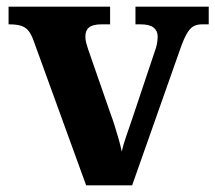

<svg xmlns="http://www.w3.org/2000/svg" viewBox="-20 -556 646 576"><path d="M80.3 -435.2Q73.3 -454.5 64.4 -464.8Q55.5 -475.1 41.7 -479.1Q27.9 -483 5.7 -483V-536H310.3V-483H284.5Q259.1 -483 247.6 -474.1Q236.1 -465.2 236.1 -446.6Q236.1 -436.8 238.7 -427Q241.3 -417.1 244.7 -407.3L310.4 -218.3Q318.2 -197.7 324.6 -176.8Q331 -155.8 336.5 -137Q341.9 -118.2 345.2 -101.3Q349.6 -121.2 358.9 -148.1Q368.3 -175.1 376 -197.7L443.4 -399.1Q448.4 -412.3 450.7 -423.8Q453 -435.3 453 -446.7Q453 -463.5 440.8 -473.2Q428.7 -483 401.5 -483H386.4V-536H606.2V-483H586Q571.1 -483 560.3 -477Q549.6 -471 540.5 -455.1Q531.3 -439.3 521.1 -410.2L376.4 0H238.4Z"/></svg>

Font: Noto Serif Gurmukhi
Style: Regular
Weight: 400
Designer: Vaibhav Singh and the Monotype Design Team
Foundry: Monotype Imaging Inc.
Version: Version 2.003